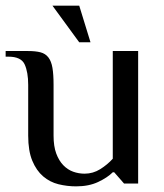

<svg xmlns="http://www.w3.org/2000/svg" viewBox="-27 -651 582 681"><path d="M463 0H413L378 -40H373Q354 -21 321 -5.5Q288 10 243 10Q211 10 180.5 2.5Q150 -5 126 -25.5Q102 -46 87.5 -81Q73 -116 73 -170V-350Q73 -395 60.5 -422.5Q48 -450 3 -450H-7V-470H73Q99 -470 116.5 -465.5Q134 -461 144.5 -447.5Q155 -434 159 -410.5Q163 -387 163 -350V-170Q163 -132 172.5 -106.5Q182 -81 197.5 -65Q213 -49 232.5 -42Q252 -35 273 -35Q303 -35 328.5 -51Q354 -67 373 -88V-470H463ZM159 -631H254L294 -501H254Z"/></svg>

Font: Philosopher
Style: Regular
Weight: 400
Designer: Jovanny Lemonad
Foundry: Jovanny Lemonad
Version: Version 1.000